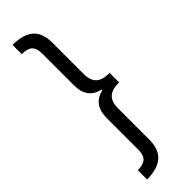

<svg xmlns="http://www.w3.org/2000/svg" viewBox="-331 -836 1006 1006"><g transform="rotate(-45 172.0 -333.0)"><path d="M308 -298V-368C240 -368 208 -394 208 -460V-692C208 -792 154 -830 52 -832V-763C103 -762 130 -749 130 -686V-455C130 -387 159 -349 216 -336V-331C159 -317 130 -278 130 -211V19C130 82 103 95 52 97V166C154 164 208 124 208 25V-206C208 -272 240 -298 308 -298Z"/></g></svg>

Font: Noto Sans Devanagari UI Condensed
Style: Regular
Weight: 400
Width: 3
Designer: Jelle Bosma - Monotype Design Team
Foundry: Monotype Imaging Inc.
Version: Version 2.004